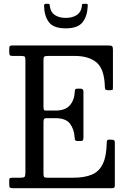

<svg xmlns="http://www.w3.org/2000/svg" viewBox="-20 -989 672 1009"><path d="M89 -695H46.5Q34 -695 31.2 -699.8Q28.5 -704.5 28.5 -716V-731Q28.5 -742.5 31.2 -746.2Q34 -750 45.5 -750H546.5Q563.5 -750 568.5 -746.8Q573.5 -743.5 573.5 -726V-535Q573.5 -523 572.8 -519Q572 -515 559.5 -515H547Q536 -515 533.5 -519.8Q531 -524.5 531 -534Q528.5 -625.5 488 -660.2Q447.5 -695 373.5 -695H230.5Q217 -695 212.8 -691.2Q208.5 -687.5 208.5 -673V-430Q208.5 -419 210.2 -413.5Q212 -408 220.5 -408H272.5Q323 -408 347 -435.5Q371 -463 373 -507Q373 -517 376 -520Q379 -523 386.5 -523H403Q418.5 -523 418.5 -508V-268Q418.5 -256 415.8 -252Q413 -248 402.5 -248H386Q381.5 -248 377 -250.8Q372.5 -253.5 372.5 -265Q370 -309 348.2 -338.5Q326.5 -368 271 -368H226Q215 -368 211.8 -363.8Q208.5 -359.5 208.5 -346V-77Q208.5 -63 212 -59Q215.5 -55 230.5 -55H363.5Q423 -55 461.8 -71Q500.5 -87 520 -127Q539.5 -167 541 -239Q541 -249 543.5 -252Q546 -255 553 -255H564.5Q573.5 -255 578.5 -252.5Q583.5 -250 583.5 -240V-17Q583.5 -6.5 580.5 -3.2Q577.5 0 567.5 0H48.5Q37 0 32.8 -3Q28.5 -6 28.5 -18V-41Q28.5 -51 32.2 -53Q36 -55 46.5 -55H86.5Q104.5 -55 109 -59.8Q113.5 -64.5 113.5 -83V-674Q113.5 -689.5 108.8 -692.2Q104 -695 89 -695ZM325.5 -840Q261 -840 236.8 -872.8Q212.5 -905.5 211.5 -959.5Q211.5 -969 223 -969H232.5Q241 -969 241.5 -961Q244 -927.5 266.5 -911.2Q289 -895 325.5 -895Q360 -895 382.8 -909.5Q405.5 -924 410 -954.5Q411 -961.5 411 -965.2Q411 -969 420 -969H431Q439 -969 440.2 -966.8Q441.5 -964.5 441 -957Q439 -904.5 414 -872.2Q389 -840 325.5 -840Z"/></svg>

Font: Besley* Narrow
Style: Regular
Weight: 400
Width: 4
Designer: Owen Earl
Foundry: indestructible type*
Version: Version 3.000; ttfautohint (v1.8.3)